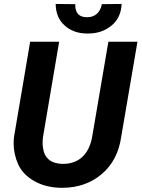

<svg xmlns="http://www.w3.org/2000/svg" viewBox="-20 -917 699 948"><path d="M482.9 -896.5C475.6 -856.9 450.2 -832 411.1 -832C409.7 -832 408.7 -832 407.7 -832C370.1 -832.5 351.6 -853 351.6 -892.6C351.6 -893.6 351.6 -895 351.6 -896.5L254.9 -897.5C255.4 -852.5 270 -817.4 298.8 -791.5C327.1 -765.6 363.8 -752 408.7 -751.5C411.1 -751.5 413.1 -751.5 415.5 -751.5C460.4 -751.5 499 -764.6 530.3 -790.5C562 -816.4 578.6 -852.1 580.6 -897.5ZM515.1 -710.9 435.1 -241.7C419.9 -154.3 367.7 -107.9 292.5 -107.9C290.5 -107.9 288.1 -107.9 286.1 -107.9C230 -109.9 198.2 -137.2 191.9 -189.9C190.9 -197.3 190.4 -205.1 190.4 -212.9C190.4 -221.7 190.9 -231.4 192.4 -241.2L272 -710.9H128.9L49.3 -241.7C47.9 -230 47.4 -218.8 47.4 -207.5C47.4 -172.9 55.2 -138.2 70.3 -104.5C85.9 -70.8 112.3 -43.9 149.4 -22.9C186 -2 229.5 9.3 279.8 10.3C282.2 10.3 284.2 10.3 286.6 10.3C363.8 10.3 428.7 -12.2 481.9 -57.1C535.2 -102.1 567.4 -163.6 578.6 -242.2L658.7 -710.9Z"/></svg>

Font: Roboto
Style: Bold Italic
Weight: 700
Italic angle: -12°
Designer: Google
Version: Version 2.137; 2017